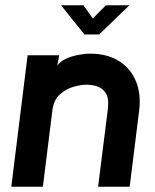

<svg xmlns="http://www.w3.org/2000/svg" viewBox="-20 -710 588 730"><path d="M473 0H353L390 -295Q395 -336 382.5 -355.5Q370 -375 349.5 -381.5Q329 -388 309 -388Q288 -388 259.5 -380Q231 -372 207.5 -351Q184 -330 179 -289L143 0H23L85 -500H205L198 -460Q208 -476 229.5 -486Q251 -496 276.5 -501Q302 -506 322 -506Q387 -506 431.5 -478.5Q476 -451 496.5 -402Q517 -353 509 -289ZM301 -579 212 -690H297L333 -640L383 -690H472L357 -579Z"/></svg>

Font: Kulim Park
Style: Bold Italic
Weight: 700
Italic angle: -8°
Designer: Noponies / Dale Sattler
Foundry: Noponies
Version: Version 1.000; ttfautohint (v1.8.3)